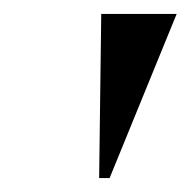

<svg xmlns="http://www.w3.org/2000/svg" viewBox="-20 -734 273 275"><path d="M122 -479 125 -714H233L137 -479Z"/></svg>

Font: Noto Serif Display ExtraCondensed SemiBold
Style: Italic
Weight: 600
Width: 2
Italic angle: -12°
Designer: Monotype Design Team
Foundry: Monotype Imaging Inc.
Version: Version 2.009